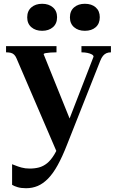

<svg xmlns="http://www.w3.org/2000/svg" viewBox="-20 -764 619 1016"><path d="M364 -98 322 -18 285 51 67 -456Q62 -468 54.5 -475Q47 -482 37 -484.5Q27 -487 14 -487H12V-520H279V-487H277Q263 -487 247.5 -486Q232 -485 221.5 -483Q211 -481 211 -477ZM335 1Q310 65 285.5 109.5Q261 154 234.5 181Q208 208 179.5 220Q151 232 118 232Q92 232 73.5 226.5Q55 221 44 214V105Q48 106 61 111.5Q74 117 93.5 122.5Q113 128 137 128Q164 128 186.5 122Q209 116 229 100Q249 84 267.5 53.5Q286 23 303 -25L323 -72L475 -464Q475 -471 466 -476Q457 -481 443 -484Q429 -487 413 -487H411V-520H567V-487Q553 -487 543 -482.5Q533 -478 525 -468.5Q517 -459 510 -441ZM282 -673Q282 -639 260 -620Q238 -601 203 -601Q168 -601 146 -620Q124 -639 124 -672Q124 -706 146 -725Q168 -744 203 -744Q238 -744 260 -725Q282 -706 282 -673ZM508 -673Q508 -639 486.5 -620Q465 -601 429 -601Q394 -601 372 -620Q350 -639 350 -672Q350 -706 372 -725Q394 -744 429 -744Q465 -744 486.5 -725Q508 -706 508 -673Z"/></svg>

Font: Roboto Serif 144pt SemiBold
Style: Regular
Weight: 600
Version: Version 1.008